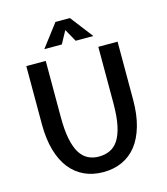

<svg xmlns="http://www.w3.org/2000/svg" viewBox="-133 -1030 986 1137"><g transform="rotate(-15 360.0 -461.5)"><path d="M639.6 -719.7V-363.3Q639.6 -272.5 619.6 -203.1Q599.6 -133.8 563.5 -87.9Q527.3 -42 475.6 -18.6Q423.8 4.9 360.4 4.9Q295.9 4.9 244.6 -18.6Q193.4 -42 156.7 -87.9Q120.1 -133.8 100.1 -203.1Q80.1 -272.5 80.1 -363.3V-719.7H199.2V-375Q199.2 -294.9 210.4 -240.2Q221.7 -185.5 242.2 -152.8Q262.7 -120.1 292 -105.5Q321.3 -90.8 357.4 -90.8Q394.5 -90.8 424.8 -104.5Q455.1 -118.2 476.6 -150.4Q498 -182.6 509.8 -237.3Q521.5 -292 521.5 -375V-719.7ZM401.4 -789.1 358.4 -866.2 316.4 -789.1H209L314.5 -927.7H403.3L509.8 -789.1Z"/></g></svg>

Font: Allerta
Style: Regular
Weight: 400
Designer: Matt McInerney
Foundry: Matt McInerney
Version: Version 1.0